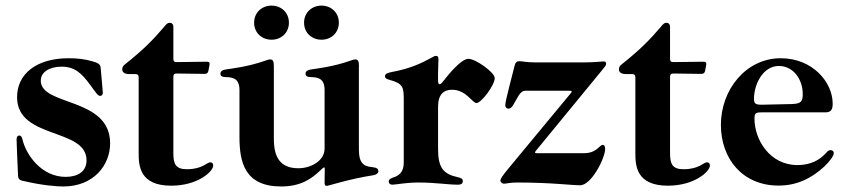

<svg xmlns="http://www.w3.org/2000/svg" viewBox="-20 -654 3029 688"><path d="M312.5 -433.9C283.4 -442.5 257.5 -445.3 225.5 -445.3C110.4 -445.3 40.1 -388.8 41.2 -304C43 -154.1 290.1 -196.4 290.1 -79.5C290.1 -38.4 257.5 -20.2 215.2 -20.2C128.6 -20.2 73.2 -99.1 60.4 -154.8C58.6 -162.3 55.8 -168.3 49 -168.3C41.2 -168.3 39.4 -160.5 39.4 -154.1C39.4 -143.5 42.6 -67.5 44.7 -24.5C45.5 -12.1 51.1 -8.5 58.9 -6.7C132.5 11 185 14.2 206.7 14.2C316.4 14.2 374.6 -62.9 374.6 -140.3C374.6 -307.2 126.1 -272.7 126.1 -365.1C126.1 -396.3 158 -415.1 201 -415.1C246.8 -415.1 271.7 -392.8 302.9 -350.1C324.9 -320.7 330.3 -310.4 338.8 -310.4C342.7 -310.4 348.4 -312.5 348.4 -322.1C348.4 -328.8 343.8 -373.2 340.6 -411.9C339.5 -424.7 329.2 -429 312.5 -433.9Z M593.4 11.4C688.6 11.4 744 -39.4 744 -60.7C744 -68.9 739.7 -72.1 733.7 -72.4C721.2 -72.8 706.3 -47.9 650.6 -47.6C609 -47.2 601.2 -67.1 601.2 -105.1V-379.3C601.6 -387.4 604.4 -390.3 612.6 -390.6L713.4 -389.2C721.6 -389.6 725.1 -392.4 726.9 -400.6L730.8 -421.9C731.9 -430 729.4 -432.9 721.2 -432.9L612.6 -431.5C604.4 -431.5 601.6 -434.3 601.2 -442.5V-557.9C601.2 -567.8 595.2 -572.4 588.1 -572.4C580.3 -572.4 575.3 -566.8 567.8 -557.5C529.1 -511.7 492.9 -475.1 429.3 -424.7C422.9 -419.7 418 -414.8 418 -405.9C418 -395.6 425.4 -388.5 443.9 -388.5H465.6C473.7 -388.1 476.6 -385.3 476.9 -377.1V-105.1C476.9 -60.7 480.1 11.4 593.4 11.4Z M987.6 14.2C1059.7 14.2 1098 -15.3 1126.1 -41.9L1135.7 -50.8C1141.3 -55.8 1143.5 -55.4 1143.8 -47.9C1143.8 -32 1143.5 -15.6 1143.1 -2.8C1142.8 8.9 1144.5 12.1 1151.6 12.1C1156.2 12.1 1229.8 -12.4 1318.9 -26.3C1329.9 -28.1 1335.9 -35.2 1335.9 -39.4C1335.9 -50.1 1328.8 -52.9 1318.9 -54.3C1298.3 -57.5 1266.3 -55.8 1266.3 -114H1266V-413.7L1266.3 -414.1C1266.3 -433.2 1264.2 -441.1 1252.8 -441.1C1247.9 -441.1 1243.6 -439.3 1236.2 -436.8C1174.4 -414.8 1115.1 -408.4 1092.7 -404.8C1081.7 -403.1 1074.9 -398.4 1074.9 -389.9C1074.9 -380.7 1082 -378.2 1092.7 -377.8C1116.8 -377.1 1142.8 -375 1143.1 -332V-121.4C1143.1 -78.1 1094.5 -51.1 1049.4 -51.1C981.9 -51.1 961.3 -93 961.3 -157V-414.1C961.3 -433.2 959.2 -441.1 947.8 -441.1C942.8 -441.1 938.6 -439.3 931.1 -436.8C869.3 -414.8 810 -408.4 787.6 -404.8C776.6 -403.1 769.9 -398.4 769.9 -389.9C769.9 -380.7 777 -378.2 787.6 -377.8C811.8 -377.1 837.7 -375 838.1 -332V-163.4C838.1 -72.1 857.2 14.2 987.6 14.2ZM890.6 -572.8C890.6 -536.6 918 -511.7 953.1 -511.7C987.9 -511.7 1015.3 -536.6 1015.3 -572.8C1015.3 -608.7 987.9 -633.9 953.1 -633.9C918 -633.9 890.6 -608.7 890.6 -572.8ZM1069.6 -572.8C1069.6 -536.6 1096.9 -511.7 1132.1 -511.7C1166.9 -511.7 1194.2 -536.6 1194.2 -572.8C1194.2 -608.7 1166.9 -633.9 1132.1 -633.9C1096.9 -633.9 1069.6 -608.7 1069.6 -572.8Z M1385.7 7.8C1398.4 7.8 1434.7 0 1478.7 0C1542.3 0 1583.1 7.8 1621.4 7.8C1628.6 7.8 1638.5 6 1638.5 -5C1638.5 -12.4 1633.9 -16 1621.4 -18.8C1568.5 -30.2 1549.7 -52.6 1549.7 -120.7V-271.3C1549.7 -316.4 1570.7 -332.4 1599.4 -332.4C1651.3 -332.4 1671.9 -284.8 1687.5 -284.8C1704.5 -284.8 1752.8 -348.4 1752.8 -374.3C1752.8 -394.5 1684.3 -443.2 1658.7 -443.2C1632.5 -443.2 1588.1 -388.5 1568.2 -362.9C1562.5 -355.5 1558.6 -352.3 1555 -352.3C1548.3 -352.3 1549.7 -367.5 1549.7 -391.3C1549.7 -409.8 1551.1 -431.8 1551.1 -442.5C1551.1 -450.3 1547.9 -453.8 1542.3 -453.8C1538.4 -453.8 1535.9 -452.8 1531.2 -449.9C1489.3 -426.8 1451 -408.7 1385.7 -396.3C1369.3 -393.1 1359.7 -390.3 1359.7 -381C1359.7 -373.6 1365.1 -370.7 1375.7 -367.9C1425.1 -354.4 1426.8 -341.6 1426.8 -294.7V-75.3C1426.8 -52.9 1423.7 -28.4 1388.5 -17.8C1376.8 -13.8 1372.9 -9.6 1372.9 -3.6C1372.9 3.6 1378.2 7.8 1385.7 7.8Z M2025.6 -320.3 1799.7 -47.6C1780.2 -23.8 1773.1 -13.5 1773.1 -6.4C1773.1 -2.1 1779.5 4.3 1785.5 4.3C1793.7 4.3 1807.2 0 1831.7 0C1957 0 2026.3 9.9 2058.9 9.9C2099.1 9.9 2148.4 -87 2148.4 -120.7C2148.4 -129.6 2145.6 -134.9 2139.6 -134.9C2136.7 -134.9 2134.2 -133.5 2129.3 -128.9C2116.5 -116.8 2101.6 -105.1 2073.5 -105.1H1904.1C1896 -105.5 1895.2 -107.2 1900.2 -113.6L2136.4 -401.3C2147.7 -415.5 2152 -419 2152 -426.1C2152 -431.8 2147.7 -433.9 2142.4 -433.9C2134.2 -433.9 2114.3 -430.4 2070.7 -430.4H1898.1C1865.1 -430.4 1852.3 -434.7 1840.9 -434.7C1833.1 -434.7 1827.1 -432.2 1823.5 -416.5C1819.2 -397.7 1790.5 -292.3 1790.5 -277.7C1790.5 -269.5 1795.5 -264.6 1801.5 -264.6C1808.9 -264.6 1813.2 -269.2 1818.2 -276.3C1832 -297.9 1842.3 -328.8 1861.9 -328.8H2021.3C2029.5 -328.5 2030.5 -326.7 2025.6 -320.3Z M2373.2 11.4C2468.4 11.4 2523.8 -39.4 2523.8 -60.7C2523.8 -68.9 2519.5 -72.1 2513.5 -72.4C2501.1 -72.8 2486.2 -47.9 2430.4 -47.6C2388.8 -47.2 2381 -67.1 2381 -105.1V-379.3C2381.4 -387.4 2384.2 -390.3 2392.4 -390.6L2493.3 -389.2C2501.4 -389.6 2505 -392.4 2506.7 -400.6L2510.7 -421.9C2511.7 -430 2509.2 -432.9 2501.1 -432.9L2392.4 -431.5C2384.2 -431.5 2381.4 -434.3 2381 -442.5V-557.9C2381 -567.8 2375 -572.4 2367.9 -572.4C2360.1 -572.4 2355.1 -566.8 2347.7 -557.5C2308.9 -511.7 2272.7 -475.1 2209.2 -424.7C2202.8 -419.7 2197.8 -414.8 2197.8 -405.9C2197.8 -395.6 2205.3 -388.5 2223.7 -388.5H2245.4C2253.6 -388.1 2256.4 -385.3 2256.7 -377.1V-105.1C2256.7 -60.7 2259.9 11.4 2373.2 11.4Z M2769.9 11C2833.1 11 2886 -13.1 2933.2 -56.8C2952.8 -75.3 2967.7 -95.2 2967.7 -105.8C2967.7 -111.5 2963.4 -116.1 2956 -116.1C2946.4 -116.1 2942.1 -106.9 2930 -95.9C2903.1 -71 2869.3 -62.5 2837.4 -62.5C2737.6 -62.5 2683.6 -154.8 2683.6 -227.6C2683.6 -247.9 2686.4 -251.4 2710.2 -251.4H2937.9C2957.4 -251.4 2963.8 -261 2963.8 -282.3C2963.8 -359.7 2891.7 -445.3 2777.7 -445.3C2653.1 -445.3 2563.2 -332.7 2563.2 -206.7C2563.2 -85.6 2640.3 11 2769.9 11ZM2681.8 -300.1C2681.8 -351.9 2713.8 -417.6 2771 -417.6C2822.4 -417.6 2856.5 -370 2856.5 -317.1C2856.5 -289.1 2849.1 -282.3 2817.8 -281.2C2784.8 -280.2 2727.3 -278.8 2712.4 -278.8C2687.5 -278.4 2681.8 -282 2681.8 -300.1Z"/></svg>

Font: Margiela Serif Semibold
Style: Regular
Weight: 600
Designer: Andreas Faust, Stefan Endress
Version: Version 1.002;FEAKit 1.0